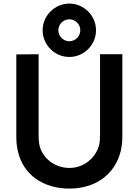

<svg xmlns="http://www.w3.org/2000/svg" viewBox="-20 -1059 790 1094"><path d="M375 -1038.5C291.7 -1038.5 222.9 -969.8 222.9 -886.5C222.9 -803.1 291.7 -734.4 375 -734.4C458.3 -734.4 527.1 -803.1 527.1 -886.5C527.1 -969.8 458.3 -1038.5 375 -1038.5ZM375 -949C409.4 -949 437.5 -920.8 437.5 -886.5C437.5 -852.1 409.4 -824 375 -824C340.6 -824 312.5 -852.1 312.5 -886.5C312.5 -920.8 340.6 -949 375 -949ZM677.1 -750H550V-289.6C550 -268.8 549 -251 544.8 -233.3C527.1 -160.4 458.3 -102.1 376 -102.1C295.8 -102.1 226 -153.1 206.3 -226C201 -247.9 200 -267.7 200 -289.6V-750L72.9 -749V-278.1C72.9 -257.3 75 -226 81.2 -201C110.4 -62.5 227.1 15.6 376 15.6C521.9 15.6 636.5 -63.5 668.8 -202.1C674 -227.1 677.1 -253.1 677.1 -278.1Z"/></svg>

Font: Manrope3 Bold
Style: Regular
Weight: 700
Designer: Mikhail Sharanda
Foundry: Mikhail Sharanda
Version: Version 3.000;PS 003.000;hotconv 1.0.88;makeotf.lib2.5.64775